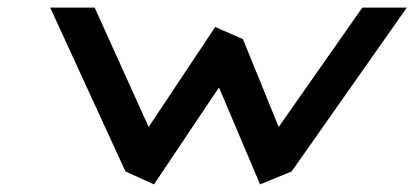

<svg xmlns="http://www.w3.org/2000/svg" viewBox="-20 -492 1090 505"><path d="M546 -421 371 -158 229 -472H112L310 -41L385 -7L556 -262L664 -7L747 -41L1050 -472H933L713 -158L619 -389Z"/></svg>

Font: Bluebird
Style: LiExtObl
Weight: 300
Designer: Jasper
Foundry: Cannot Into Space Fonts
Version: Version 0.98